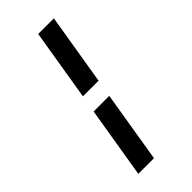

<svg xmlns="http://www.w3.org/2000/svg" viewBox="-297 -887 1093 1093"><g transform="rotate(-45 250.0 -340.0)"><path d="M196 -392 267 -823H393L322 -392ZM107 143 178 -288H304L233 143Z"/></g></svg>

Font: Iosevka Term Curly XBd Obl
Style: Regular
Weight: 800
Italic angle: -9°
Designer: Belleve Invis
Foundry: Belleve Invis
Version: Version 32.3.0